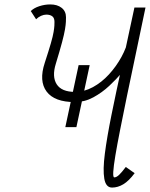

<svg xmlns="http://www.w3.org/2000/svg" viewBox="-20 -834 677 867"><path d="M325 -260H275L335 -540H385ZM528 -503Q506 -477 473.5 -446.5Q441 -416 401.5 -394.5Q362 -373 318 -373Q226 -373 190.5 -420.5Q155 -468 182 -550Q200 -605 209.5 -638Q219 -671 222 -689.5Q225 -708 225.5 -717.5Q226 -727 226 -735Q226 -753 216 -760.5Q206 -768 189 -768Q178 -768 165.5 -762.5Q153 -757 143 -747L119 -784Q133 -798 157.5 -806Q182 -814 207 -814Q239 -814 258.5 -798.5Q278 -783 278 -756Q278 -747 277.5 -735Q277 -723 273.5 -701.5Q270 -680 260 -642.5Q250 -605 232 -546Q214 -488 236 -453.5Q258 -419 319 -419Q360 -419 399.5 -440.5Q439 -462 472 -498Q505 -534 528.5 -577Q552 -620 561 -663ZM486 13Q458 13 451 -27Q444 -67 453.5 -140.5Q463 -214 483.5 -315.5Q504 -417 531 -539.5Q558 -662 587 -800H637Q614 -688 592.5 -587.5Q571 -487 553.5 -401.5Q536 -316 522.5 -248Q509 -180 501 -132Q493 -84 491.5 -58.5Q490 -33 496 -33Q506 -33 518 -44.5Q530 -56 548 -80L588 -52Q562 -17 537 -2Q512 13 486 13Z"/></svg>

Font: Victor Mono Thin
Style: Italic
Weight: 100
Italic angle: -12°
Monospace: yes
Designer: Rune Bjørnerås
Version: Version 1.561;gftools[0.9.30]